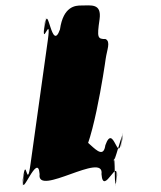

<svg xmlns="http://www.w3.org/2000/svg" viewBox="-20 -723 587 698"><path d="M275 -703C255 -703 210 -701 198 -616C168 -531 155 -712 144 -636C132 -551 154 -719 142 -634C129 -538 168 -681 154 -578L91 -127C77 -24 76 -168 63 -72C51 13 77 -155 65 -70C54 7 118 -175 124 -90C112 -5 361 -175 349 -90C355 -5 415 -166 402 -70C390 15 416 -157 404 -72C393 5 401 -194 392 -127L396 -157C387 -90 435 -289 424 -213C412 -128 434 -300 422 -215C409 -119 393 -280 363 -195C351 -110 269 -280 257 -195C227 -110 211 -273 198 -178C186 -93 212 -260 200 -175C189 -98 212 -127 263 -144C311 -144 362 -491 364 -508C369 -543 383 -571 364 -581C335 -581 332 -585 342 -653C350 -712 311 -703 275 -703Z"/></svg>

Font: Hussar Przerywany
Style: Obl
Weight: 400
Foundry: Cannot Into Space Fonts
Version: Version 0.982